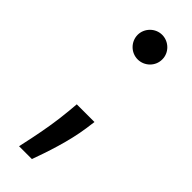

<svg xmlns="http://www.w3.org/2000/svg" viewBox="-238 -554 755 755"><g transform="rotate(45 140.0 -176.0)"><path d="M109 -99.4 105.5 -59.7C99.8 4.3 88.1 68.2 77.8 117.9C72.4 142.8 68.2 162.6 65 177.6H136.4C156.6 122.2 190.3 25.2 202.1 -60.7L207.4 -99.4ZM153.4 -393.5C190.7 -393.5 222.3 -424 221.9 -462C222.3 -499.3 190.7 -530.2 153.4 -530.2C116.1 -530.2 85.2 -499.3 84.9 -462C85.2 -424 116.1 -393.5 153.4 -393.5Z"/></g></svg>

Font: Inter 465
Style: Regular
Weight: 400
Designer: Rasmus Andersson
Foundry: rsms
Version: Version 3.019;Glyphs 3.1.2 (3151)